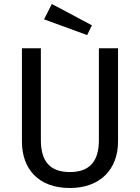

<svg xmlns="http://www.w3.org/2000/svg" viewBox="-20 -931 702 963"><path d="M572 -689H476V-228C476 -121 429 -68 330 -68C232 -68 185 -121 185 -228V-689H90V-221C90 -84 173 12 330 12C485 12 572 -84 572 -221ZM240 -911 201 -834 417 -755 441 -804Z"/></svg>

Font: Fira Math
Style: Regular
Weight: 400
Designer: Xiangdong Zeng
Foundry: Xiangdong Zeng
Version: Version 0.3.4